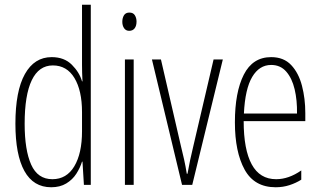

<svg xmlns="http://www.w3.org/2000/svg" viewBox="-20 -831 1353 810"><path d="M196 -41Q121 -41 83 -109.5Q45 -178 45 -309Q45 -447 85 -518.5Q125 -590 198 -590Q251 -590 283 -558Q315 -526 326 -488H328Q327 -507 326.5 -524Q326 -541 326 -557V-811H363V-51H334L328 -149H326Q318 -123 302 -98Q286 -73 259.5 -57Q233 -41 196 -41ZM201 -75Q261 -75 293.5 -129.5Q326 -184 326 -277V-358Q326 -449 294 -502Q262 -555 203 -555Q144 -555 114 -492.5Q84 -430 84 -309Q84 -198 111.5 -136.5Q139 -75 201 -75Z M526 -778Q542 -778 549 -766.5Q556 -755 556 -740Q556 -722 548 -711.5Q540 -701 525 -701Q511 -701 503.5 -712Q496 -723 496 -739Q496 -755 503 -766.5Q510 -778 526 -778ZM544 -580V-51H507V-580Z M748 -51 621 -580H659L743 -216Q750 -188 756.5 -159Q763 -130 768 -98H771Q781 -155 795 -212L881 -580H920L791 -51Z M1124 -590Q1177 -590 1208.5 -556.5Q1240 -523 1254 -469Q1268 -415 1268 -354V-320H1008Q1008 -200 1042 -137.5Q1076 -75 1145 -75Q1198 -75 1251 -112V-73Q1229 -59 1201.5 -50Q1174 -41 1143 -41Q1053 -41 1012 -115.5Q971 -190 971 -315Q971 -442 1008.5 -516Q1046 -590 1124 -590ZM1124 -557Q1074 -557 1044 -506.5Q1014 -456 1009 -352H1233Q1234 -408 1223 -454.5Q1212 -501 1187.5 -529Q1163 -557 1124 -557Z"/></svg>

Font: Noto Sans Tamil UI ExtraCondensed ExtraLight
Style: Regular
Weight: 200
Width: 2
Designer: Jelle Bosma - Monotype Design Team
Foundry: Monotype Imaging Inc.
Version: Version 2.004; ttfautohint (v1.8.4.7-5d5b)